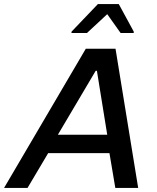

<svg xmlns="http://www.w3.org/2000/svg" viewBox="-49 -929 777 949"><path d="M-29 0 375 -688H522L634 0H521L492 -172H189L87 0ZM237 -263H481L430 -579H424ZM304 -766 305 -773 435 -909H538L612 -773V-766H547L481 -859L381 -766Z"/></svg>

Font: Saira Thin Medium
Style: Italic
Weight: 500
Italic angle: -12°
Version: Version 1.101